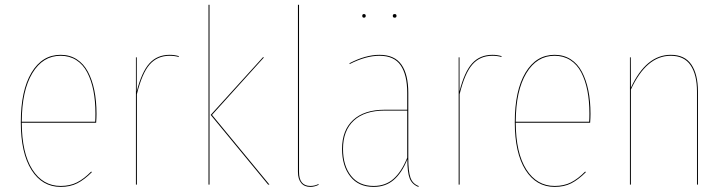

<svg xmlns="http://www.w3.org/2000/svg" viewBox="-20 -750 2952 780"><path d="M372.1 -287.6Q372.1 -272 370.6 -251.5H68.4Q68.8 -128.4 111.3 -61.5Q153.8 5.4 226.6 5.4Q264.2 5.4 292.7 -9Q321.3 -23.4 350.6 -53.2L353 -50.3Q322.8 -20 293.9 -5.4Q265.1 9.3 226.6 9.3Q151.4 9.3 107.9 -59.6Q64.5 -128.4 64.5 -253.4Q64.5 -382.3 107.9 -454.8Q151.4 -527.3 226.1 -527.3Q263.2 -527.3 291.5 -509.3Q319.8 -491.2 337.2 -458.5Q354.5 -425.8 363.3 -382.8Q372.1 -339.8 372.1 -287.6ZM366.7 -255.4Q367.7 -268.1 367.7 -288.6Q367.7 -339.8 359.4 -381.8Q351.1 -423.8 334.2 -456.1Q317.4 -488.3 289.8 -505.9Q262.2 -523.4 226.1 -523.4Q153.8 -523.4 111.3 -452.6Q68.8 -381.8 68.4 -255.4Z M669.4 -527.3Q688.5 -527.3 706.5 -522L706.1 -518.6Q689 -523.4 669.4 -523.4Q618.7 -523.4 587.6 -487.5Q556.6 -451.7 536.1 -367.2V0H532.2V-517.1H535.6V-378.9Q555.7 -458 587.2 -492.7Q618.7 -527.3 669.4 -527.3Z M831.1 -730.5V0H827.1V-730.5ZM1052.7 -517.1 841.3 -283.2 1074.7 0H1069.3L835.9 -283.2L1047.9 -517.1Z M1240.7 9.3Q1216.3 9.3 1203.4 -6.8Q1190.4 -22.9 1190.4 -51.3V-730.5H1194.8V-51.3Q1194.8 5.4 1241.2 5.4Q1258.3 5.4 1273.9 -2.4L1274.4 1Q1256.8 9.3 1240.7 9.3Z M1458.5 -678.2Q1451.7 -678.2 1451.7 -685.5Q1451.7 -692.9 1458.5 -692.9Q1465.8 -692.9 1465.8 -685.5Q1465.8 -678.2 1458.5 -678.2ZM1583.5 -678.2Q1575.7 -678.2 1575.7 -685.5Q1575.7 -692.9 1583.5 -692.9Q1590.8 -692.9 1590.8 -685.5Q1590.8 -678.2 1583.5 -678.2ZM1638.7 -108.4Q1638.7 -53.2 1647.5 -28.3Q1656.2 -3.4 1681.2 5.9L1679.7 9.3Q1653.8 -1 1644.3 -25.4Q1634.8 -49.8 1634.8 -102.5Q1612.3 -46.9 1579.1 -18.8Q1545.9 9.3 1498 9.3Q1436.5 9.3 1403.1 -33.2Q1369.6 -75.7 1369.6 -145Q1369.6 -221.2 1414.8 -262.7Q1460 -304.2 1543 -304.2H1634.3V-372.6Q1634.3 -445.8 1607.7 -484.6Q1581.1 -523.4 1521.5 -523.4Q1466.3 -523.4 1400.4 -489.7L1399.9 -493.2Q1465.3 -527.3 1521.5 -527.3Q1583 -527.3 1610.8 -487.5Q1638.7 -447.8 1638.7 -372.6ZM1498 5.4Q1545.9 5.4 1578.6 -23.4Q1611.3 -52.2 1634.3 -109.4V-300.8H1543.5Q1461.4 -300.8 1417.5 -260.3Q1373.5 -219.7 1373.5 -145Q1373.5 -77.1 1406 -35.9Q1438.5 5.4 1498 5.4Z M1980.5 -527.3Q1999.5 -527.3 2017.6 -522L2017.1 -518.6Q2000 -523.4 1980.5 -523.4Q1929.7 -523.4 1898.7 -487.5Q1867.7 -451.7 1847.2 -367.2V0H1843.3V-517.1H1846.7V-378.9Q1866.7 -458 1898.2 -492.7Q1929.7 -527.3 1980.5 -527.3Z M2378.9 -287.6Q2378.9 -272 2377.4 -251.5H2075.2Q2075.7 -128.4 2118.2 -61.5Q2160.6 5.4 2233.4 5.4Q2271 5.4 2299.6 -9Q2328.1 -23.4 2357.4 -53.2L2359.9 -50.3Q2329.6 -20 2300.8 -5.4Q2272 9.3 2233.4 9.3Q2158.2 9.3 2114.7 -59.6Q2071.3 -128.4 2071.3 -253.4Q2071.3 -382.3 2114.7 -454.8Q2158.2 -527.3 2232.9 -527.3Q2270 -527.3 2298.3 -509.3Q2326.7 -491.2 2344 -458.5Q2361.3 -425.8 2370.1 -382.8Q2378.9 -339.8 2378.9 -287.6ZM2373.5 -255.4Q2374.5 -268.1 2374.5 -288.6Q2374.5 -339.8 2366.2 -381.8Q2357.9 -423.8 2341.1 -456.1Q2324.2 -488.3 2296.6 -505.9Q2269 -523.4 2232.9 -523.4Q2160.6 -523.4 2118.2 -452.6Q2075.7 -381.8 2075.2 -255.4Z M2705.1 -527.3Q2761.7 -527.3 2788.6 -487.8Q2815.4 -448.2 2815.4 -377.9V0H2811.5V-377.9Q2811.5 -446.8 2785.4 -485.1Q2759.3 -523.4 2704.6 -523.4Q2606 -523.4 2543 -386.2V0H2539.1V-517.1H2542.5L2543 -393.6Q2605 -527.3 2705.1 -527.3Z"/></svg>

Font: Fira Sans Compressed Four
Style: Regular
Weight: 100
Width: 1
Designer: Carrois Corporate & Edenspiekermann AG
Foundry: Carrois Corporate GbR & Edenspiekermann AG
Version: Version 4.203;PS 004.203;hotconv 1.0.88;makeotf.lib2.5.64775